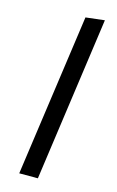

<svg xmlns="http://www.w3.org/2000/svg" viewBox="-117 -797 516 846"><g transform="rotate(15 141.5 -374.5)"><path d="M147 0H62L166 -739L252 -749Z"/></g></svg>

Font: FiraGO
Style: Italic
Weight: 400
Italic angle: -8°
Designer: bBox Type GmbH
Foundry: bBox Type GmbH
Version: Version 1.001